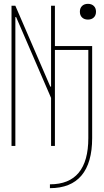

<svg xmlns="http://www.w3.org/2000/svg" viewBox="-20 -760 540 1000"><path d="M240 200Q340 200 390 139.5Q440 79 440 -41V-500H266V0H246V-250L64 -671H60V0H40V-730H60L242 -309H246V-730H266V-520H460V-41Q460 88 404.5 154Q349 220 240 220ZM438 -658Q419 -658 407.5 -669Q396 -680 396 -699Q396 -718 407.5 -729Q419 -740 438 -740Q457 -740 468.5 -729Q480 -718 480 -699Q480 -680 468.5 -669Q457 -658 438 -658Z"/></svg>

Font: M PLUS Code Latin Thin
Style: Regular
Weight: 250
Designer: Coji Morishita
Foundry: UNDERFOREST DESIGN
Version: Version 1.002; ttfautohint (v1.8.3)